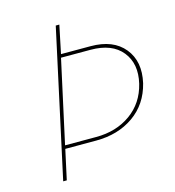

<svg xmlns="http://www.w3.org/2000/svg" viewBox="-100 -743 757 829"><g transform="rotate(-15 278.5 -329.0)"><path d="M346 -533Q447 -533 496 -473Q545 -413 524 -320Q502 -231 432 -182Q362 -133 264 -133H126L97 0H81L224 -658H240L214 -533ZM507 -322Q527 -407 482.5 -462.5Q438 -518 342 -518H210L129 -148H268Q358 -148 422.5 -194Q487 -240 507 -322Z"/></g></svg>

Font: EauTest Thin
Style: Italic
Weight: 250
Italic angle: -12°
Designer: Christian Thalmann (Catharsis Fonts)
Version: Version 0.001;PS 000.001;hotconv 1.0.88;makeotf.lib2.5.64775